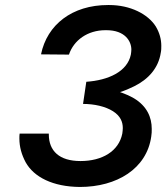

<svg xmlns="http://www.w3.org/2000/svg" viewBox="-20 -731 661 763"><path d="M297 12C445 12 563 -61 581 -188C583 -199 583 -209 583 -219C583 -265 564 -309 513 -340C496 -350 477 -358 457 -365C476 -371 495 -379 513 -388C570 -416 610 -461 619 -522C621 -531 621 -541 621 -549C621 -575 614 -601 599 -626C568 -675 498 -711 414 -711C412 -711 411 -711 409 -711C267 -711 167 -633 143 -515L254 -514C273 -571 328 -611 399 -611C400 -611 402 -611 403 -611C477 -611 502 -567 502 -534C502 -528 501 -521 500 -514C486 -446 410 -412 323 -406L320 -386C320 -386 320 -386 320 -386L310 -318C355 -318 399 -308 429 -289C459 -270 468 -246 468 -222C468 -215 467 -208 466 -200C452 -130 386 -91 300 -91C216 -91 174 -131 174 -197C174 -198 174 -199 174 -200H58C57 -194 57 -187 57 -181C57 -147 66 -116 82 -86C115 -27 190 11 297 12Z"/></svg>

Font: Jost Medium
Style: Italic
Weight: 500
Italic angle: -5°
Version: Version 3.710